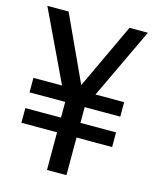

<svg xmlns="http://www.w3.org/2000/svg" viewBox="-105 -752 662 824"><g transform="rotate(15 226.0 -340.5)"><path d="M427.9 -302.3H269.8V-232.4H427.9V-167.2H269.8V0H183.3V-167.2H24.8V-232.4H183.3V-302.3H24.8V-366.6H152L2.6 -680.7H96.9L231.1 -389.7L367.5 -680.7H449.2L300.6 -366.6H427.9Z"/></g></svg>

Font: Puralecka Narrow
Style: Regular
Weight: 400
Designer: Hector Gatti, Marcela Romero, Pablo Cosgaya and Nicolas Silva
Version: Version 1.004;PS 001.004;hotconv 1.0.70;makeotf.lib2.5.58329